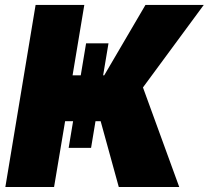

<svg xmlns="http://www.w3.org/2000/svg" viewBox="-20 -747 834 767"><path d="M122.2 -727.3H316.8L269.9 -446H302.6L323.9 -573.9H413.4L392 -446H396.3L561.1 -727.3H794L551.1 -397.7L696 0H454.5L382.1 -262.8H361.5L343.8 -156.2H254.3L272 -262.8H240.1L196 0H1.4Z"/></svg>

Font: Inter P Black
Style: Italic
Weight: 900
Italic angle: -9.40001°
Designer: Rasmus Andersson
Foundry: rsms
Version: Version 3.018;git-588b23468